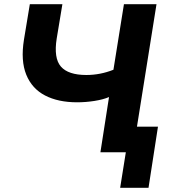

<svg xmlns="http://www.w3.org/2000/svg" viewBox="-20 -725 814 914"><path d="M458 0 499 -263Q471 -251 429.5 -244.5Q388 -238 347 -238Q257 -238 194.5 -270.5Q132 -303 105 -369.5Q78 -436 94 -536L122 -705H277L250 -542Q235 -448 270 -408Q305 -368 391 -368Q457 -368 520 -393L570 -705H725L632 -122H732L687 169H552L579 0Z"/></svg>

Font: Winston
Style: Bold Italic
Weight: 700
Italic angle: -9°
Designer: Original fonts by Vernon Adams / Changes by Cristiano Sobral
Foundry: Original fonts by Vernon Adams / Changes by Cristiano Sobral
Version: Version 2.503;July 17, 2020;FontCreator 13.0.0.2655 64-bit